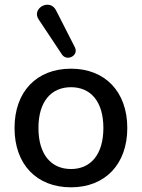

<svg xmlns="http://www.w3.org/2000/svg" viewBox="-20 -790 605 819"><path d="M244 -558C265 -526 318 -553 299 -589L219 -746C192 -799 113 -754 145 -707ZM283 9C428 9 523 -89 523 -244C523 -399 428 -497 283 -497C136 -497 42 -399 42 -244C42 -89 136 9 283 9ZM283 -69C199 -69 144 -130 144 -244C144 -358 199 -418 283 -418C366 -418 421 -358 421 -244C421 -130 366 -69 283 -69Z"/></svg>

Font: Nunito SemiBold
Style: Regular
Weight: 600
Designer: Vernon Adams
Foundry: Vernon Adams
Version: Version 3.602